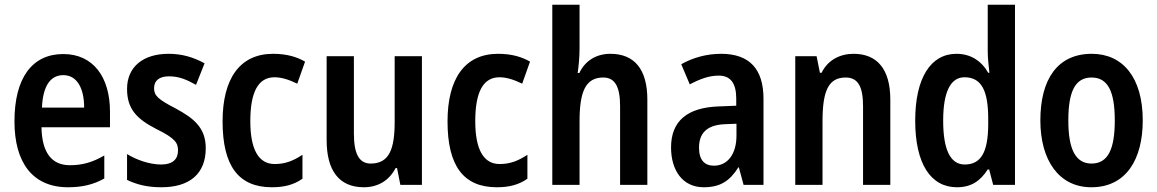

<svg xmlns="http://www.w3.org/2000/svg" viewBox="-20 -780 4881 810"><path d="M247 -552C116 -552 41 -452 41 -268C41 -96 116 10 267 10C326 10 374 -1 420 -27V-124C370 -95 327 -83 275 -83C198 -83 157 -136 155 -243H444V-309C444 -455 373 -552 247 -552ZM247 -463C306 -463 335 -406 335 -326H157C161 -421 195 -463 247 -463Z M848 -155C848 -243 795 -282 722 -322C646 -361 630 -377 630 -408C630 -440 652 -458 693 -458C737 -458 769 -443 807 -422L843 -513C793 -540 746 -553 691 -553C584 -553 516 -498 516 -405C516 -319 558 -278 639 -236C721 -196 731 -176 731 -145C731 -108 708 -86 660 -86C610 -86 555 -106 516 -130V-21C558 -1 602 10 661 10C778 10 848 -45 848 -155Z M1127 10C1178 10 1219 0 1256 -26V-127C1218 -102 1184 -88 1139 -88C1071 -88 1036 -149 1036 -269C1036 -391 1069 -454 1138 -454C1168 -454 1199 -444 1234 -427L1267 -520C1234 -539 1192 -553 1132 -553C991 -553 919 -447 919 -268C919 -79 987 10 1127 10Z M1760 -543H1645V-266C1645 -151 1622 -90 1544 -90C1495 -90 1473 -131 1473 -217V-543H1358V-189C1358 -61 1410 10 1515 10C1573 10 1621 -17 1649 -71H1655L1669 0H1760Z M2076 10C2127 10 2168 0 2205 -26V-127C2167 -102 2133 -88 2088 -88C2020 -88 1985 -149 1985 -269C1985 -391 2018 -454 2087 -454C2117 -454 2148 -444 2183 -427L2216 -520C2183 -539 2141 -553 2081 -553C1940 -553 1868 -447 1868 -268C1868 -79 1936 10 2076 10Z M2425 -575V-760H2310V0H2425V-268C2425 -393 2450 -453 2525 -453C2574 -453 2596 -415 2596 -332V0H2711V-360C2711 -487 2657 -553 2555 -553C2497 -553 2449 -525 2424 -472H2417C2421 -498 2425 -539 2425 -575Z M3022 -553C2962 -553 2903 -537 2854 -509L2890 -424C2935 -448 2973 -461 3012 -461C3062 -461 3086 -429 3086 -364V-334L3011 -331C2880 -326 2811 -270 2811 -158C2811 -62 2859 10 2949 10C3019 10 3059 -17 3095 -74H3097L3117 0H3201V-363C3201 -490 3141 -553 3022 -553ZM3038 -256 3087 -258V-208C3087 -128 3048 -81 2992 -81C2953 -81 2929 -104 2929 -157C2929 -217 2961 -253 3038 -256Z M3581 -553C3525 -553 3473 -528 3446 -473H3439L3425 -543H3335V0H3450V-268C3450 -397 3475 -453 3548 -453C3601 -453 3621 -412 3621 -332V0H3736V-360C3736 -490 3679 -553 3581 -553Z M4017 10C4078 10 4116 -17 4147 -65H4153L4170 0H4262V-760H4147V-562C4147 -534 4151 -504 4154 -473H4149C4120 -524 4074 -553 4015 -553C3907 -553 3841 -452 3841 -271C3841 -90 3906 10 4017 10ZM4050 -86C3989 -86 3959 -149 3959 -271C3959 -390 3989 -454 4049 -454C4121 -454 4149 -397 4149 -279V-252C4148 -139 4119 -86 4050 -86Z M4801 -272C4801 -454 4716 -553 4586 -553C4441 -553 4369 -445 4369 -272C4369 -106 4446 10 4584 10C4731 10 4801 -108 4801 -272ZM4487 -272C4487 -394 4516 -453 4585 -453C4654 -453 4683 -394 4683 -272C4683 -150 4654 -90 4585 -90C4517 -90 4487 -151 4487 -272Z"/></svg>

Font: Noto Sans Gurmukhi UI Condensed SemiBold
Style: Regular
Weight: 600
Width: 3
Designer: Jelle Bosma - Monotype Design Team
Foundry: Monotype Imaging Inc.
Version: Version 2.004